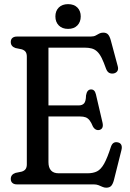

<svg xmlns="http://www.w3.org/2000/svg" viewBox="-20 -873 614 909"><path d="M162.6 -373.9H352.5Q369.5 -373.9 378.2 -383.8Q386.8 -393.6 387.3 -421.4Q389.7 -435.3 395.3 -442.1Q400.8 -448.9 409.3 -449.5Q428.3 -451 434 -426.8L465.2 -293Q468.6 -278.8 465.1 -269.8Q461.5 -260.9 451.8 -258.1Q442.3 -255.3 433.8 -259.7Q425.3 -264.1 419.7 -274.3Q412.1 -293.1 404.2 -303.2Q396.3 -313.4 385.7 -317.5Q375 -321.6 358.2 -321.6H162.6ZM31 -674.1Q31 -686.8 38.8 -693.4Q46.5 -700 60.8 -700H409.5Q424 -700 432.9 -704.8Q441.7 -709.5 449.7 -714Q457.6 -718.5 468.9 -718.5Q483.8 -718.5 491.6 -709.8Q499.3 -701.2 504.4 -682.6L537.4 -559.8Q541.3 -545.5 535.8 -536.7Q530.3 -528 518.8 -525.4Q507 -523.1 497.4 -527.8Q487.8 -532.6 482.1 -547.5Q471.2 -578.6 461.4 -598.4Q451.5 -618.2 440.2 -628.8Q428.9 -639.4 414.7 -643.4Q400.4 -647.4 381.1 -647.4H209.4V-105.5Q209.4 -79.6 221.5 -66.1Q233.5 -52.6 257.7 -52.6H394.2Q421.2 -52.6 439.5 -61.8Q457.8 -71 473 -98Q488.1 -125 505.3 -178.4Q510.1 -192.1 518.5 -196.9Q526.8 -201.6 537.7 -199Q549.7 -196.7 554.3 -187Q558.8 -177.2 554.8 -161.8L519.3 -20.3Q514.4 -1.8 506.6 6.9Q498.7 15.6 483 15.6Q473.6 15.6 465.1 11.7Q456.5 7.8 446.8 3.9Q437.1 0 424.4 0H60.8Q46.5 0 38.8 -6.8Q31 -13.5 31 -25.9Q31 -46.7 53.3 -54.4L83 -60.5Q95.8 -64.6 101.4 -72.8Q107 -81 107 -95.1V-604.9Q107 -619.3 101.4 -627.3Q95.8 -635.4 83 -639.5L53.3 -645.6Q31 -653.3 31 -674.1ZM302.3 -736.2Q274.5 -736.2 258.3 -752.6Q242.2 -768.9 242.2 -795.2Q242.2 -821.3 258.3 -837.4Q274.5 -853.4 302.3 -853.4Q330.3 -853.4 346.3 -837.4Q362.2 -821.3 362.2 -795.2Q362.2 -769 346.3 -752.6Q330.3 -736.2 302.3 -736.2Z"/></svg>

Font: Fraunces 144pt S100 Black
Style: Regular
Weight: 900
Version: Version 1.000